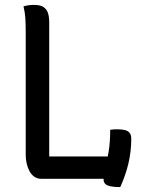

<svg xmlns="http://www.w3.org/2000/svg" viewBox="-20 -730 590 784"><path d="M147 0Q132 0 120 -8.5Q108 -17 100.5 -31Q93 -45 89 -62Q85 -79 85 -97Q85 -157 85 -219.5Q85 -282 85 -345Q85 -408 85 -471.5Q85 -535 85 -598Q85 -632 83.5 -655.5Q82 -679 76 -704Q86 -707 96.5 -708.5Q107 -710 119 -710Q145 -710 158 -701Q171 -692 176 -676.5Q181 -661 181 -638Q181 -572 181 -504.5Q181 -437 181 -368Q181 -299 181 -229.5Q181 -160 181 -91H431Q443 -91 452.5 -85.5Q462 -80 467 -68.5Q472 -57 473.5 -39.5Q475 -22 473 0ZM430 -200Q434 -200 439 -201Q444 -202 449.5 -202Q455 -202 460 -202Q479 -202 491.5 -198.5Q504 -195 510 -186.5Q516 -178 516 -163Q516 -137 513 -111.5Q510 -86 504 -61Q498 -36 489.5 -12Q481 12 471 34Q448 34 432.5 31Q417 28 410 21Q403 14 403 4Q404 -16 410.5 -44Q417 -72 423.5 -110.5Q430 -149 430 -200Z"/></svg>

Font: Recursive Casual
Style: Regular
Weight: 400
Version: Version 1.047